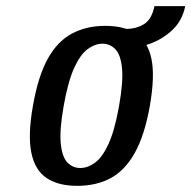

<svg xmlns="http://www.w3.org/2000/svg" viewBox="-20 -594 622 624"><path d="M231 10Q170 10 132 -15Q94 -40 82 -97Q70 -154 87 -250Q104 -347 135.5 -403.5Q167 -460 214 -485Q261 -510 322 -510Q384 -510 422 -485Q460 -460 472 -403.5Q484 -347 467 -250Q450 -154 418 -97Q386 -40 339.5 -15Q293 10 231 10ZM241 -48Q265 -48 289 -65.5Q313 -83 333 -127Q353 -171 367 -250Q381 -329 376.5 -373Q372 -417 354.5 -434.5Q337 -452 313 -452Q289 -452 265 -434.5Q241 -417 221 -373Q201 -329 187 -250Q173 -171 177.5 -127Q182 -83 199.5 -65.5Q217 -48 241 -48ZM375 -435 388 -500Q423 -500 448 -515.5Q473 -531 482 -574H582Q572 -525 537.5 -494Q503 -463 459 -449Q415 -435 375 -435Z"/></svg>

Font: Cuprum Medium
Style: Italic
Weight: 500
Italic angle: -10°
Version: Version 3.000